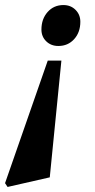

<svg xmlns="http://www.w3.org/2000/svg" viewBox="-54 -521 377 760"><path d="M189 -281 143 181 -24 219 -34 204 135 -281ZM197 -501Q226 -501 245 -482Q264 -463 264 -435Q264 -393 239.5 -366Q215 -339 177 -339Q148 -339 129 -357.5Q110 -376 110 -404Q110 -446 134.5 -473.5Q159 -501 197 -501Z"/></svg>

Font: Platypi Medium
Style: Italic
Weight: 500
Italic angle: -13°
Designer: David Sargent
Foundry: Bolt Cutter Type
Version: Version 1.200; ttfautohint (v1.8.4.7-5d5b)